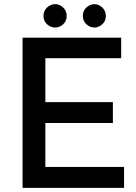

<svg xmlns="http://www.w3.org/2000/svg" viewBox="-20 -907 657 927"><path d="M247 -887Q267 -887 284.5 -871Q302 -855 302 -830Q302 -805 284.5 -789.5Q267 -774 247 -774Q225 -774 207.5 -789.5Q190 -805 190 -830Q190 -855 207.5 -871Q225 -887 247 -887ZM436 -887Q456 -887 473.5 -871Q491 -855 491 -830Q491 -805 473.5 -789.5Q456 -774 436 -774Q415 -774 397.5 -789.5Q380 -805 380 -830Q380 -855 397.5 -871Q415 -887 436 -887ZM89 0V-725H565V-626H199V-414H525V-313H199V-101H579V0Z"/></svg>

Font: JosefinSans
Style: SemiBold
Weight: 600
Designer: Santiago Orozco
Foundry: Typemade
Version: Version 1.0 ; ttfautohint (v1.3)